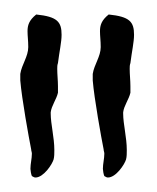

<svg xmlns="http://www.w3.org/2000/svg" viewBox="-20 -731 217 265"><path d="M30 -711C20 -703 18 -696 18 -688C18 -681 19 -675 19 -666C19 -653 10 -642 8 -629V-620C10 -595 20 -540 23 -525C23 -523 24 -521 24 -519C24 -512 22 -505 22 -498C22 -496 23 -490 24 -488C26 -487 27 -486 29 -486C40 -486 52 -504 54 -511C55 -515 55 -519 55 -524C55 -541 50 -560 50 -574V-576C51 -585 58 -594 60 -603V-612C60 -620 59 -628 59 -636C59 -639 59 -641 60 -644C62 -660 65 -673 65 -683C65 -701 59 -708 30 -711ZM130 -711C120 -703 118 -696 118 -688C118 -681 119 -675 119 -666C119 -653 110 -642 108 -629V-620C110 -595 120 -540 123 -525C123 -523 124 -521 124 -519C124 -512 122 -505 122 -498C122 -496 123 -490 124 -488C126 -487 127 -486 129 -486C140 -486 152 -504 154 -511C155 -515 155 -519 155 -524C155 -541 150 -560 150 -574V-576C151 -585 158 -594 160 -603V-612C160 -620 159 -628 159 -636C159 -639 159 -641 160 -644C162 -660 165 -673 165 -683C165 -701 159 -708 130 -711Z"/></svg>

Font: Ancial
Style: Regular
Weight: 400
Designer: Daytona Mess (Anne-Dauphine Borione)
Foundry: Daytona Mess (Anne-Dauphine Borione)
Version: Version 1.000;Glyphs 3.2 (3192)